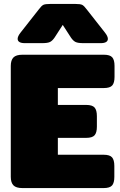

<svg xmlns="http://www.w3.org/2000/svg" viewBox="-20 -959 614 979"><path d="M70 -761Q70 -774 85 -793L177 -910Q191 -929 200.5 -934Q210 -939 238 -939H362Q390 -939 399.5 -934Q409 -929 423 -910L515 -793Q530 -774 530 -761Q530 -750 520.5 -744.5Q511 -739 494 -739H405Q377 -739 365 -745Q353 -751 342 -767L300 -832L258 -767Q247 -751 235 -745Q223 -739 195 -739H106Q89 -739 79.5 -744.5Q70 -750 70 -761ZM35 -57V-623Q35 -652 48.5 -666Q62 -680 95 -680H509Q541 -680 552.5 -666.5Q564 -653 564 -623V-567Q564 -537 552.5 -523.5Q541 -510 509 -510H275V-424H419Q451 -424 462.5 -410.5Q474 -397 474 -367V-313Q474 -283 462.5 -269.5Q451 -256 419 -256H275V-170H508Q540 -170 551.5 -156.5Q563 -143 563 -113V-57Q563 -27 551.5 -13.5Q540 0 508 0H95Q62 0 48.5 -14Q35 -28 35 -57Z"/></svg>

Font: Mitr
Style: Bold
Weight: 700
Designer: Thanarat Vachiruckul
Foundry: Cadson Demak
Version: Version 1.002